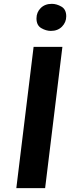

<svg xmlns="http://www.w3.org/2000/svg" viewBox="-20 -980 381 1000"><path d="M155 -736H305L215 0H65ZM170 -884Q170 -916 192 -938Q214 -960 250 -960Q275 -960 300 -945.5Q325 -931 325 -895Q325 -864 303 -841.5Q281 -819 245 -819Q220 -819 195 -833.5Q170 -848 170 -884Z"/></svg>

Font: Josefin Sans Thin
Style: Bold Italic
Weight: 700
Italic angle: -7°
Version: Version 2.000